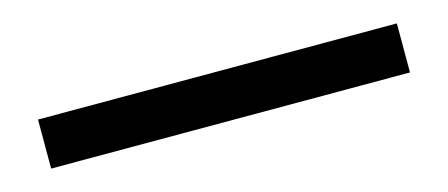

<svg xmlns="http://www.w3.org/2000/svg" viewBox="-24 -65 609 261"><g transform="rotate(-15 280.5 65.5)"><path d="M533 100H28V31H533Z"/></g></svg>

Font: Hind Guntur
Style: Regular
Weight: 400
Designer: Manushi Parikh, Hitesh Malaviya
Foundry: Indian Type Foundry
Version: Version 1.002;PS 1.0;hotconv 1.0.86;makeotf.lib2.5.63406; tt